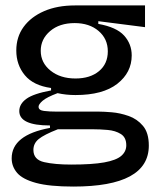

<svg xmlns="http://www.w3.org/2000/svg" viewBox="-20 -536 585 707"><path d="M250 151Q162 151 112.5 137.5Q63 124 43 100.5Q23 77 23 47Q23 -39 164 -65V-74Q51 -74 51 -127Q51 -153 77 -172Q103 -191 168 -203V-212Q103 -221 71.5 -259Q40 -297 40 -350Q40 -400 67 -437Q94 -474 142.5 -495Q191 -516 256 -516H514V-436L342 -458V-448Q409 -436 437 -405Q465 -374 465 -332Q465 -269 412 -227.5Q359 -186 258 -186Q223 -186 192 -193Q152 -178 137 -165Q122 -152 122 -143Q122 -130 142 -127.5Q162 -125 189 -125H345Q362 -125 392 -122.5Q422 -120 453.5 -109Q485 -98 506.5 -72.5Q528 -47 528 0Q528 151 250 151ZM258 -247Q312 -247 344.5 -274Q377 -301 377 -347Q377 -393 343 -422Q309 -451 255 -451Q199 -451 164.5 -421.5Q130 -392 130 -349Q130 -305 166 -276Q202 -247 258 -247ZM242 70Q320 70 364 62Q408 54 426.5 38Q445 22 445 -1Q445 -30 425 -42.5Q405 -55 376.5 -57.5Q348 -60 322 -60H193Q142 -40 122.5 -24Q103 -8 103 16Q103 52 142.5 61Q182 70 242 70Z"/></svg>

Font: Bricolage Grotesque 48pt
Style: Regular
Weight: 400
Designer: Mathieu Triay
Foundry: Atelier Triay
Version: Version 1.000; ttfautohint (v1.8.4.7-5d5b);gftools[0.9.32]